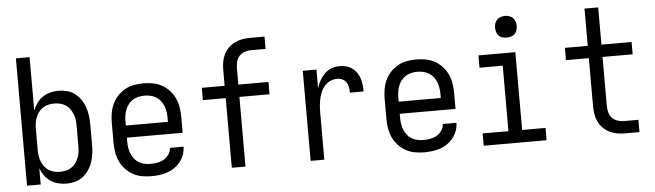

<svg xmlns="http://www.w3.org/2000/svg" viewBox="-47 -915 3769 1104"><g transform="rotate(-5 1837.5 -363.5)"><path d="M297 8Q273 8 249.5 2Q226 -4 206 -17.5Q186 -31 172 -51Q158 -71 149 -93V0H70V-735H149V-427Q158 -449 172 -469Q186 -489 206 -502.5Q226 -516 249.5 -522Q273 -528 297 -528Q322 -528 347 -521.5Q372 -515 392 -499.5Q412 -484 426.5 -462.5Q441 -441 449 -417Q457 -393 460 -368Q463 -343 463 -318V-202Q463 -177 460 -152Q457 -127 449 -103Q441 -79 426.5 -57.5Q412 -36 392 -20.5Q372 -5 347 1.5Q322 8 297 8ZM266 -63Q284 -63 301 -67Q318 -71 332.5 -80.5Q347 -90 357 -104Q367 -118 373.5 -134.5Q380 -151 382 -168Q384 -185 384 -202V-318Q384 -335 382 -352Q380 -369 373.5 -385.5Q367 -402 357 -416Q347 -430 332.5 -439.5Q318 -449 301 -453Q284 -457 267 -457Q249 -457 232 -453Q215 -449 200.5 -439.5Q186 -430 176 -416Q166 -402 159.5 -385.5Q153 -369 151 -352Q149 -335 149 -318V-202Q149 -185 151 -168Q153 -151 159.5 -134.5Q166 -118 176 -104Q186 -90 200.5 -80.5Q215 -71 232 -67Q249 -63 266 -63Z M788 8Q760 8 732.5 3Q705 -2 681 -15.5Q657 -29 638 -49.5Q619 -70 607.5 -95Q596 -120 591.5 -147.5Q587 -175 587 -202V-318Q587 -345 591.5 -372.5Q596 -400 607.5 -425Q619 -450 638 -470.5Q657 -491 681 -504.5Q705 -518 732.5 -523Q760 -528 787 -528Q815 -528 842.5 -523Q870 -518 894 -504.5Q918 -491 937 -470.5Q956 -450 967.5 -425Q979 -400 983.5 -372.5Q988 -345 988 -318V-225H666V-202Q666 -185 668.5 -167.5Q671 -150 677.5 -133.5Q684 -117 695 -103Q706 -89 720.5 -80Q735 -71 752.5 -67Q770 -63 788 -63Q808 -63 828 -66.5Q848 -70 865.5 -80Q883 -90 895 -107.5Q907 -125 907 -145H986Q986 -122 978 -99.5Q970 -77 955.5 -58.5Q941 -40 921.5 -26.5Q902 -13 880 -5.5Q858 2 834.5 5Q811 8 788 8ZM666 -295H909V-318Q909 -335 906.5 -352.5Q904 -370 897.5 -386.5Q891 -403 880 -417Q869 -431 854.5 -440Q840 -449 822.5 -453Q805 -457 788 -457Q770 -457 752.5 -453Q735 -449 720.5 -440Q706 -431 695 -417Q684 -403 677.5 -386.5Q671 -370 668.5 -352.5Q666 -335 666 -318Z M1252 0V-402H1120V-473H1252V-566Q1252 -589 1256 -611.5Q1260 -634 1270 -654.5Q1280 -675 1296.5 -691Q1313 -707 1333 -717Q1353 -727 1375.5 -731Q1398 -735 1421 -735H1505V-664H1421Q1402 -664 1383.5 -657.5Q1365 -651 1352.5 -637Q1340 -623 1335.5 -604Q1331 -585 1331 -566V-473H1505V-402H1331V0Z M1707 0V-520H1786V-412Q1793 -435 1804.5 -456Q1816 -477 1833 -494Q1850 -511 1872.5 -519.5Q1895 -528 1919 -528Q1938 -528 1957 -523.5Q1976 -519 1991.5 -508Q2007 -497 2018 -481Q2029 -465 2035 -447Q2041 -429 2043 -409.5Q2045 -390 2045 -371H1966Q1966 -387 1963.5 -402Q1961 -417 1953 -430Q1945 -443 1930.5 -450Q1916 -457 1901 -457Q1881 -457 1862 -449Q1843 -441 1829.5 -426.5Q1816 -412 1807.5 -393.5Q1799 -375 1794.5 -355.5Q1790 -336 1788 -316Q1786 -296 1786 -276V0Z M2363 8Q2335 8 2307.5 3Q2280 -2 2256 -15.5Q2232 -29 2213 -49.5Q2194 -70 2182.5 -95Q2171 -120 2166.5 -147.5Q2162 -175 2162 -202V-318Q2162 -345 2166.5 -372.5Q2171 -400 2182.5 -425Q2194 -450 2213 -470.5Q2232 -491 2256 -504.5Q2280 -518 2307.5 -523Q2335 -528 2362 -528Q2390 -528 2417.5 -523Q2445 -518 2469 -504.5Q2493 -491 2512 -470.5Q2531 -450 2542.5 -425Q2554 -400 2558.5 -372.5Q2563 -345 2563 -318V-225H2241V-202Q2241 -185 2243.5 -167.5Q2246 -150 2252.5 -133.5Q2259 -117 2270 -103Q2281 -89 2295.5 -80Q2310 -71 2327.5 -67Q2345 -63 2363 -63Q2383 -63 2403 -66.5Q2423 -70 2440.5 -80Q2458 -90 2470 -107.5Q2482 -125 2482 -145H2561Q2561 -122 2553 -99.5Q2545 -77 2530.5 -58.5Q2516 -40 2496.5 -26.5Q2477 -13 2455 -5.5Q2433 2 2409.5 5Q2386 8 2363 8ZM2241 -295H2484V-318Q2484 -335 2481.5 -352.5Q2479 -370 2472.5 -386.5Q2466 -403 2455 -417Q2444 -431 2429.5 -440Q2415 -449 2397.5 -453Q2380 -457 2363 -457Q2345 -457 2327.5 -453Q2310 -449 2295.5 -440Q2281 -431 2270 -417Q2259 -403 2252.5 -386.5Q2246 -370 2243.5 -352.5Q2241 -335 2241 -318Z M2706 0V-71H2855V-449H2721V-520H2934V-71H3069V0ZM2892 -608Q2880 -608 2867.5 -611.5Q2855 -615 2846.5 -624Q2838 -633 2834 -645Q2830 -657 2830 -670Q2830 -683 2834 -695Q2838 -707 2846.5 -716Q2855 -725 2867.5 -729Q2880 -733 2893 -733Q2905 -733 2917.5 -729Q2930 -725 2938.5 -716Q2947 -707 2951 -695Q2955 -683 2955 -670Q2955 -657 2951 -645Q2947 -633 2938.5 -624Q2930 -615 2917.5 -611.5Q2905 -608 2892 -608Z M3605 0H3521Q3498 0 3475.5 -4Q3453 -8 3433 -18Q3413 -28 3396.5 -44Q3380 -60 3370 -80.5Q3360 -101 3356 -123.5Q3352 -146 3352 -169V-449H3220V-520H3352V-735H3431V-520H3605V-449H3431V-169Q3431 -150 3435.5 -131Q3440 -112 3452.5 -98Q3465 -84 3483.5 -77.5Q3502 -71 3521 -71H3605Z"/></g></svg>

Font: Iosevka Pride
Style: Regular
Weight: 400
Monospace: yes
Designer: Belleve Invis
Foundry: Belleve Invis
Version: Version 30.3.1; ttfautohint (v1.8.4)